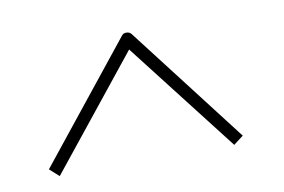

<svg xmlns="http://www.w3.org/2000/svg" viewBox="-43 -758 597 404"><g transform="rotate(-10 255.5 -556.5)"><path d="M236 -688 36 -438 56 -420 246 -657 429 -421 450 -437 257 -688C254 -692 250 -693 246 -693C242 -693 239 -692 236 -688Z"/></g></svg>

Font: Rawengulk
Style: Regular
Weight: 400
Version: Version 0.9